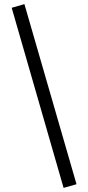

<svg xmlns="http://www.w3.org/2000/svg" viewBox="-20 -741 430 936"><path d="M290 175 37 -703 99 -721 353 157Z"/></svg>

Font: EauTest Medium
Style: Regular
Weight: 500
Designer: Christian Thalmann (Catharsis Fonts)
Version: Version 0.001;PS 000.001;hotconv 1.0.88;makeotf.lib2.5.64775